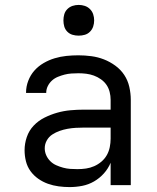

<svg xmlns="http://www.w3.org/2000/svg" viewBox="-20 -753 640 781"><path d="M263 8Q241 8 218.5 5Q196 2 175 -5.5Q154 -13 135.5 -26Q117 -39 104 -57Q91 -75 85.5 -97Q80 -119 80 -142Q80 -169 89 -195.5Q98 -222 117 -242Q136 -262 161 -274.5Q186 -287 212.5 -294.5Q239 -302 266.5 -304.5Q294 -307 321 -307H430V-347Q430 -363 426 -379Q422 -395 413 -408Q404 -421 390.5 -430.5Q377 -440 362 -445.5Q347 -451 331 -453Q315 -455 299 -455Q285 -455 270.5 -454Q256 -453 242.5 -449.5Q229 -446 215.5 -440.5Q202 -435 191.5 -425.5Q181 -416 174.5 -403Q168 -390 168 -376V-375H86V-377Q86 -401 95 -424.5Q104 -448 120 -466Q136 -484 157.5 -496.5Q179 -509 202.5 -516Q226 -523 250 -525.5Q274 -528 299 -528Q325 -528 351.5 -524.5Q378 -521 402.5 -511.5Q427 -502 449 -486Q471 -470 485.5 -448Q500 -426 506 -399.5Q512 -373 512 -347V0H430V-91Q420 -67 402.5 -47.5Q385 -28 362.5 -15Q340 -2 314.5 3Q289 8 263 8ZM295 -65Q313 -65 330 -67.5Q347 -70 363 -77Q379 -84 392.5 -95.5Q406 -107 414.5 -122Q423 -137 426.5 -154.5Q430 -172 430 -189V-234H321Q305 -234 288 -233Q271 -232 254.5 -229Q238 -226 222.5 -220.5Q207 -215 193 -206Q179 -197 170.5 -182Q162 -167 162 -150Q162 -135 168 -121.5Q174 -108 184.5 -97.5Q195 -87 208.5 -81Q222 -75 236.5 -71Q251 -67 265.5 -66Q280 -65 295 -65ZM300 -608Q287 -608 275 -611.5Q263 -615 254 -624Q245 -633 241.5 -645Q238 -657 238 -670Q238 -683 241.5 -695Q245 -707 254 -716Q263 -725 275 -729Q287 -733 300 -733Q313 -733 325 -729Q337 -725 346 -716Q355 -707 359 -695Q363 -683 363 -670Q363 -657 359 -645Q355 -633 346 -624Q337 -615 325 -611.5Q313 -608 300 -608Z"/></svg>

Font: Iosevka Extended
Style: Regular
Weight: 400
Width: 7
Monospace: yes
Designer: Belleve Invis
Foundry: Belleve Invis
Version: Version 32.5.0; ttfautohint (v1.8.4)